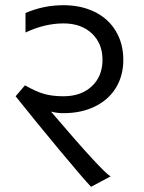

<svg xmlns="http://www.w3.org/2000/svg" viewBox="-20 -678 554 738"><path d="M176 -249Q373 -18 405 0L330 40Q302 11 208 -102Q114 -215 40 -308L76 -350Q118 -326 149.5 -317Q181 -308 224 -308Q292 -308 333 -346.5Q374 -385 374 -448Q374 -511 333 -549.5Q292 -588 224 -588Q152 -588 78 -553V-628Q147 -658 224 -658Q292 -658 344.5 -632Q397 -606 425.5 -558Q454 -510 454 -448Q454 -387 425.5 -340.5Q397 -294 344.5 -268.5Q292 -243 224 -243Q200 -243 176 -249Z"/></svg>

Font: Madhuban Light
Style: Regular
Weight: 300
Designer: jaikishan Patel
Foundry: MagicType
Version: Version 1.000